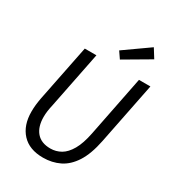

<svg xmlns="http://www.w3.org/2000/svg" viewBox="-206 -982 1012 1112"><g transform="rotate(30 300.0 -425.5)"><path d="M255.2 12Q163.1 12 113.7 -41.4Q64.4 -94.9 64.4 -185.9Q64.4 -209.6 66.8 -231.5Q69.2 -253.5 73.9 -278.9L149.5 -656.3H227.3L151.5 -276.6Q146.3 -254.1 143.5 -234.1Q140.8 -214.1 140.8 -195.4Q140.8 -128.8 172.5 -92Q204.1 -55.2 265.5 -55.2Q303 -55.2 335.1 -73.7Q367.2 -92.2 392.2 -135.5Q417.1 -178.7 431.6 -252L511.9 -656.3H588.3L506 -244Q486.9 -148.5 450.8 -92.5Q414.8 -36.6 365 -12.3Q315.2 12 255.2 12ZM357.3 -702.8 327.2 -746.7 491.9 -863 529 -803.5Z"/></g></svg>

Font: SourceCodeVF
Style: Italic
Weight: 200
Italic angle: -11°
Monospace: yes
Designer: Paul D. Hunt, Teo Tuominen
Foundry: Adobe
Version: Version 1.026;hotconv 1.1.0;makeotfexe 2.6.0